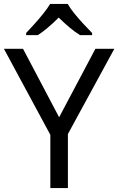

<svg xmlns="http://www.w3.org/2000/svg" viewBox="-20 -964 606 984"><path d="M283 -363 469 -714H566L328 -277V0H238V-273L0 -714H98ZM327 -944Q339 -922 361.5 -894.5Q384 -867 408.5 -840.5Q433 -814 452 -795V-784H390Q364 -800 336 -823.5Q308 -847 281 -874Q254 -847 227 -824Q200 -801 174 -784H114V-795Q133 -815 156.5 -841Q180 -867 202 -894.5Q224 -922 237 -944Z"/></svg>

Font: Noto Sans Soyombo
Style: Regular
Weight: 400
Designer: Monotype Design Team
Foundry: Monotype Imaging Inc.
Version: Version 2.001; ttfautohint (v1.8.4.7-5d5b)